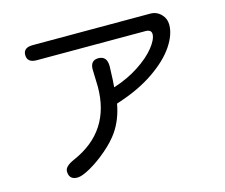

<svg xmlns="http://www.w3.org/2000/svg" viewBox="-105 -841 1209 1032"><g transform="rotate(-15 500.0 -325.0)"><path d="M793.9 -590.8Q793.9 -616.2 760.7 -616.2H156.2Q103.5 -616.2 103.5 -659.2Q103.5 -700.2 156.2 -700.2H810.5Q847.7 -700.2 873 -671.9Q893.6 -649.4 893.6 -616.2Q893.6 -561.5 852.1 -499.5Q810.5 -437.5 728 -380.4Q645.5 -323.2 530.3 -285.2L512.7 -279.3Q498 -195.3 454.1 -130.9Q425.8 -89.8 376.5 -47.4Q327.1 -4.9 278.8 22.5Q230.5 49.8 205.1 49.8Q158.2 49.8 158.2 2.9Q158.2 -25.4 212.9 -48.8Q436.5 -146.5 436.5 -394.5L433.6 -490.2Q433.6 -541 478.5 -541Q526.4 -541 526.4 -483.4L523.4 -405.3L520.5 -368.2L524.4 -369.1Q600.6 -393.6 662.6 -434.1Q724.6 -474.6 759.3 -518.1Q793.9 -561.5 793.9 -590.8Z"/></g></svg>

Font: FakePearl
Style: Regular
Weight: 400
Version: Version 1.2